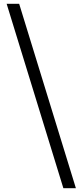

<svg xmlns="http://www.w3.org/2000/svg" viewBox="-20 -813 432 1012"><path d="M15 -793H81L380 179H314Z"/></svg>

Font: KaiGen Gothic CN Regular
Style: Regular
Weight: 400
Designer: Ryoko NISHIZUKA  (kana & ideographs); Paul D. Hunt (Latin, Greek & Cyrillic); Wenlong ZHANG  (bopomofo); Sandoll Communi
Foundry: Adobe Systems Incorporated
Version: Version 1.002.20150501